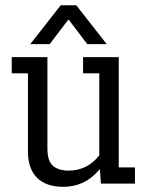

<svg xmlns="http://www.w3.org/2000/svg" viewBox="-20 -699 559 731"><path d="M358 -419.8H296.3V-481.5H432.1V-61.7H493.8V0H364.2L360.5 -53.1H358Q303.7 12.3 221 12.3Q155.6 12.3 121 -22.2Q86.4 -56.8 86.4 -122.2V-419.8H24.7V-481.5H160.5V-134.6Q160.5 -85.2 182.1 -67.3Q203.7 -49.4 240.7 -49.4Q312.3 -49.4 358 -107.4ZM239.5 -623.5 169.1 -530.9H95.1L211.1 -679H270.4L386.4 -530.9H312.3L242 -623.5Z"/></svg>

Font: Slabo 27px
Style: Regular
Weight: 400
Version: Version 1.02 Build 003a